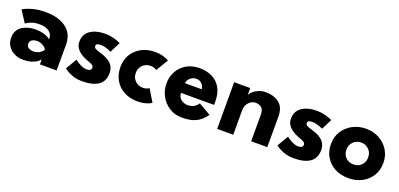

<svg xmlns="http://www.w3.org/2000/svg" viewBox="-0 -999 3299 1587"><g transform="rotate(20 1649.0 -205.0)"><path d="M175 12Q135 12 99.8 -4.2Q64.5 -20.5 42.8 -51.5Q21 -82.5 21 -127.5Q21 -198 78.5 -232Q125 -259 190 -259Q234 -259 268.8 -247.8Q303.5 -236.5 320 -219Q320 -241.5 313.8 -257.8Q307.5 -274 290.5 -287.5Q260.5 -310.5 207.5 -310.5Q163.5 -310.5 133.2 -299Q103 -287.5 87 -274.5L22 -374Q28 -380.5 53.8 -391.8Q79.5 -403 121.2 -412.8Q163 -422.5 217.5 -422.5Q320 -422.5 387 -381Q467 -331.5 467 -226V0H320V-43.5Q310 -30 290.5 -17.2Q271 -4.5 242.2 3.8Q213.5 12 175 12ZM233.5 -82Q258 -82 282.5 -95Q307 -108 317 -128.5Q307 -148 283 -161Q259 -174 233.5 -174Q207.5 -174 189 -162.2Q170.5 -150.5 170.5 -126.5Q170.5 -103 189.8 -92.5Q209 -82 233.5 -82Z M692 12Q654.5 12 625 3.5Q568 -13 533.5 -43L591 -140Q620 -116 657.5 -100.5Q675.5 -93 692.5 -93Q702 -93 712.2 -94.5Q722.5 -96 729.5 -102.2Q736.5 -108.5 736.5 -122.5Q736.5 -137 722.8 -145Q709 -153 688.2 -160.2Q667.5 -167.5 646.2 -178Q625 -188.5 606 -203Q587 -217.5 574.5 -238.5Q562 -259.5 562 -290.5Q562 -353.5 611.2 -388Q660.5 -422.5 741.5 -422.5Q772 -422.5 796.5 -417.5Q844.5 -408 879 -390.5L832.5 -297.5Q808.5 -310.5 774 -319Q757.5 -323 741.5 -323Q716.5 -323 707 -317.8Q697.5 -312.5 697.5 -298.5Q697.5 -284 713.5 -276.2Q729.5 -268.5 753.5 -261.5Q775.5 -255.5 799.2 -245.5Q823 -235.5 844.5 -219Q886 -185 886 -128Q886 12 692 12Z M1183.5 12Q1112.5 12 1060.8 -16.2Q1009 -44.5 980.8 -94Q952.5 -143.5 952.5 -206.5Q952.5 -302 1016.8 -362.2Q1081 -422.5 1183.5 -422.5Q1251 -422.5 1303.5 -392L1239 -285Q1216 -301.5 1184.5 -301.5Q1143.5 -301.5 1116 -274.2Q1088.5 -247 1088.5 -205.5Q1088.5 -163 1116.5 -136Q1144.5 -109 1184.5 -109Q1216 -109 1239 -125.5L1303.5 -18.5Q1251 12 1183.5 12Z M1571 12Q1507 12 1458.8 -19.5Q1410.5 -51 1383.5 -101.5Q1356.5 -152 1356.5 -209.5Q1356.5 -270 1383.5 -318.2Q1410.5 -366.5 1459.2 -394.5Q1508 -422.5 1574 -422.5Q1637 -422.5 1685.2 -398Q1733.5 -373.5 1760.5 -325.2Q1787.5 -277 1787.5 -205Q1787.5 -191 1787 -177.5H1496.5Q1496.5 -152.5 1509.5 -135.5Q1522.5 -118.5 1541.5 -109.8Q1560.5 -101 1578 -101Q1611 -101 1631 -110.8Q1651 -120.5 1673 -149L1780.5 -87Q1758 -56.5 1731.8 -34.5Q1705.5 -12.5 1667.5 -0.2Q1629.5 12 1571 12ZM1647 -264Q1646.5 -280 1637.8 -295.2Q1629 -310.5 1613.5 -320.5Q1598 -330.5 1577 -330.5Q1546.5 -330.5 1523.5 -310.2Q1500.5 -290 1500.5 -264Z M2320 0H2178V-234.5Q2178 -276 2157.8 -294Q2137.5 -312 2104.5 -312Q2072 -312 2046.2 -284.8Q2020.5 -257.5 2020.5 -216V0H1879V-410.5H2020.5V-348Q2027.5 -366 2046.5 -383Q2065.5 -400 2093.8 -411.2Q2122 -422.5 2156 -422.5Q2221.5 -422.5 2265.5 -392Q2320 -354 2320 -270.5Z M2553 12Q2515.5 12 2486 3.5Q2429 -13 2394.5 -43L2452 -140Q2481 -116 2518.5 -100.5Q2536.5 -93 2553.5 -93Q2563 -93 2573.2 -94.5Q2583.5 -96 2590.5 -102.2Q2597.5 -108.5 2597.5 -122.5Q2597.5 -137 2583.8 -145Q2570 -153 2549.2 -160.2Q2528.5 -167.5 2507.2 -178Q2486 -188.5 2467 -203Q2448 -217.5 2435.5 -238.5Q2423 -259.5 2423 -290.5Q2423 -353.5 2472.2 -388Q2521.5 -422.5 2602.5 -422.5Q2633 -422.5 2657.5 -417.5Q2705.5 -408 2740 -390.5L2693.5 -297.5Q2669.5 -310.5 2635 -319Q2618.5 -323 2602.5 -323Q2577.5 -323 2568 -317.8Q2558.5 -312.5 2558.5 -298.5Q2558.5 -284 2574.5 -276.2Q2590.5 -268.5 2614.5 -261.5Q2636.5 -255.5 2660.2 -245.5Q2684 -235.5 2705.5 -219Q2747 -185 2747 -128Q2747 12 2553 12Z M3036.5 12Q2967 12 2915 -16Q2863 -44 2834.2 -92.8Q2805.5 -141.5 2805.5 -204Q2805.5 -270 2837.2 -319Q2869 -368 2921.5 -395.2Q2974 -422.5 3036.5 -422.5Q3103 -422.5 3155 -393.5Q3207 -364.5 3236.8 -315.2Q3266.5 -266 3266.5 -204Q3266.5 -141 3236.8 -92.2Q3207 -43.5 3155 -15.8Q3103 12 3036.5 12ZM3037.5 -109Q3079 -109 3105.8 -136Q3132.5 -163 3132.5 -205Q3132.5 -248 3104.5 -274.8Q3076.5 -301.5 3037.5 -301.5Q2997 -301.5 2969.2 -274.2Q2941.5 -247 2941.5 -205Q2941.5 -163.5 2968 -136.2Q2994.5 -109 3037.5 -109Z"/></g></svg>

Font: Lucymar Sans
Style: Bold
Weight: 700
Foundry: The League of Moveable Type (original font) / Main changes by Cristiano Sobral with portions from Mirco Monsees
Version: Version 2.001;August 30, 2020;FontCreator 13.0.0.2681 64-bit